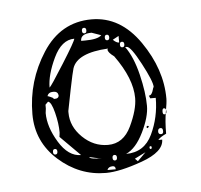

<svg xmlns="http://www.w3.org/2000/svg" viewBox="-33 -687 362 346"><g transform="rotate(-5 148.0 -514.0)"><path d="M23 -492Q23 -552 55.5 -602.5Q88 -653 144 -653Q196 -653 231 -602.5Q266 -552 266 -499Q266 -492 263 -475.5Q260 -459 260 -436Q249 -431 245 -426H252Q252 -404 211.5 -389.5Q171 -375 146 -375Q98 -375 60.5 -408.5Q23 -442 23 -492ZM159 -386Q151 -386 149 -380H164Q164 -386 159 -386ZM200 -396 205 -391 220 -406ZM118 -406Q120 -402 140 -402Q136 -402 128 -404Q120 -406 118 -406ZM168 -401Q168 -406 164 -406Q160 -406 160 -401Q160 -396 164 -396Q168 -396 168 -401ZM230 -489Q230 -469 216.5 -441.5Q203 -414 185 -406Q218 -406 232.5 -436.5Q247 -467 247 -502H237L235 -507Q238 -507 240 -510Q242 -513 243 -517Q244 -521 245 -522Q245 -532 227.5 -565Q210 -598 203 -598H200Q214 -579 222 -546Q230 -513 230 -489ZM47 -492Q47 -467 64 -439Q81 -411 104 -411L68 -447Q68 -448 68.5 -450.5Q69 -453 69 -455Q69 -471 64 -491Q59 -511 53 -512L48 -507V-500Q47 -494 47 -492ZM228 -414Q228 -411 230 -411Q232 -411 232 -414Q232 -416 230 -416Q228 -416 228 -414ZM62 -421Q62 -426 58 -426Q54 -426 54 -421Q54 -416 58 -416Q62 -416 62 -421ZM88 -489Q88 -464 108 -444.5Q128 -425 154 -425Q182 -425 196 -454.5Q210 -484 210 -505Q210 -540 179 -583Q168 -591 168 -596Q168 -597 169 -598Q113 -595 104 -568Q102 -562 95.5 -530Q89 -498 88 -492ZM251 -447Q246 -447 246 -441Q246 -436 251 -436Q255 -436 255 -441Q255 -447 251 -447ZM230 -451Q228 -449 227 -449Q226 -449 226 -451Q226 -453 228 -453Q230 -453 230 -451ZM260 -482Q257 -482 257 -476Q257 -471 260 -471Q264 -471 264 -476Q264 -482 260 -482ZM53 -522Q54 -522 58.5 -520Q63 -518 64 -517H63Q63 -516 65 -516Q73 -516 73 -522Q72 -529 64 -529Q55 -529 53 -522ZM110 -621Q87 -621 72.5 -590.5Q58 -560 58 -537Q61 -539 85.5 -578Q110 -617 110 -621ZM199 -603Q199 -608 195 -608Q191 -608 191 -603Q191 -598 195 -598Q199 -598 199 -603ZM179 -613Q185 -607 190 -607V-619ZM142 -629Q122 -629 122 -616H129Q152 -616 159 -623ZM173 -618Q173 -623 169 -623Q165 -623 165 -618Q165 -613 169 -613Q173 -613 173 -618ZM133 -634Q133 -639 129 -639Q125 -639 125 -634Q125 -629 129 -629Q133 -629 133 -634Z"/></g></svg>

Font: CabinSketch
Style: Regular
Weight: 400
Designer: Pablo Impallari
Foundry: Pablo Impallari. www.impallari.com Igino Marini. www.ikern.com
Version: Version 1.002